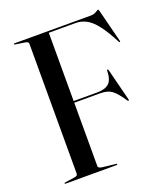

<svg xmlns="http://www.w3.org/2000/svg" viewBox="-132 -807 785 900"><g transform="rotate(-20 260.5 -357.0)"><path d="M421 -700Q436.5 -700 448 -707.2Q459.5 -714.5 462 -714.5Q463 -714.5 464 -713Q465 -711.5 466.5 -705.5L508 -542Q509 -537.5 507 -537Q504.5 -536 502 -539.5Q472 -598 446.2 -631.2Q420.5 -664.5 395.2 -678Q370 -691.5 341.5 -691.5H208V-351H325.5Q365 -351 384.2 -368.2Q403.5 -385.5 404.5 -431.5Q405 -435.5 407 -435.5Q410.5 -436.5 412 -430L452.5 -270Q454 -265.5 451 -264.5Q449 -264 446 -266.5Q417 -310.5 395.8 -326.5Q374.5 -342.5 337.5 -342.5H208V-26Q208 -15.5 231.5 -13L294 -6Q299 -5.5 299 -3Q299 0 295 0H40Q36 0 36 -3Q36 -5.5 41 -6L87.5 -13Q105 -15 105 -26V-674Q105 -685 87.5 -687L41 -694Q36 -694.5 36 -697Q36 -700 40 -700Z"/></g></svg>

Font: Fraunces144ptRegular
Style: Regular
Weight: 400
Version: Version 1.000;[0bf87f6ff]